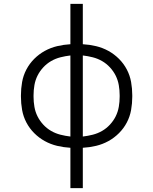

<svg xmlns="http://www.w3.org/2000/svg" viewBox="-20 -755 790 990"><path d="M343 215V7Q308 5 274.5 -3Q241 -11 211 -27.5Q181 -44 156.5 -68.5Q132 -93 116 -123.5Q100 -154 94 -188Q88 -222 88 -256V-264Q88 -298 94 -332Q100 -366 116 -396.5Q132 -427 156.5 -451.5Q181 -476 211 -492.5Q241 -509 274.5 -517Q308 -525 343 -527V-735H407V-527Q442 -525 475.5 -517Q509 -509 539 -492.5Q569 -476 593.5 -451.5Q618 -427 634 -396.5Q650 -366 656 -332Q662 -298 662 -264V-256Q662 -222 656 -188Q650 -154 634 -123.5Q618 -93 593.5 -68.5Q569 -44 539 -27.5Q509 -11 475.5 -3Q442 5 407 7V215ZM343 -51V-469Q317 -466 291.5 -459.5Q266 -453 243.5 -440Q221 -427 203 -407.5Q185 -388 173.5 -365Q162 -342 157.5 -316Q153 -290 153 -264V-256Q153 -230 157.5 -204Q162 -178 173.5 -155Q185 -132 203 -112.5Q221 -93 243.5 -80Q266 -67 291.5 -60.5Q317 -54 343 -51ZM407 -51Q433 -54 458.5 -60.5Q484 -67 506.5 -80Q529 -93 547 -112.5Q565 -132 576.5 -155Q588 -178 592.5 -204Q597 -230 597 -256V-264Q597 -290 592.5 -316Q588 -342 576.5 -365Q565 -388 547 -407.5Q529 -427 506.5 -440Q484 -453 458.5 -459.5Q433 -466 407 -469Z"/></svg>

Font: Iosevka Etoile Light
Style: Regular
Weight: 300
Designer: Belleve Invis
Foundry: Belleve Invis
Version: Version 25.0.1; ttfautohint (v1.8.4)